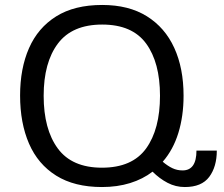

<svg xmlns="http://www.w3.org/2000/svg" viewBox="-20 -744 904 774"><path d="M391 10Q280 10 206.5 -36Q133 -82 97 -165Q61 -248 61 -359Q61 -468 97 -550Q133 -632 206.5 -678Q280 -724 392 -724Q499 -724 572 -678.5Q645 -633 682.5 -551Q720 -469 720 -358Q720 -276 699 -208Q678 -140 636 -92Q656 -75 675 -66Q694 -57 716 -57Q772 -57 772 -137H854Q854 -72 823.5 -31Q793 10 725 10Q688 10 655.5 -7Q623 -24 595 -52Q556 -22 504.5 -6Q453 10 391 10ZM391 -68Q513 -68 569 -145.5Q625 -223 625 -358Q625 -492 569 -568.5Q513 -645 392 -645Q271 -645 213.5 -568.5Q156 -492 156 -358Q156 -223 213 -145.5Q270 -68 391 -68Z"/></svg>

Font: Go Noto Kurrent-Regular
Style: Regular
Weight: 400
Designer: Monotype Design Team
Foundry: Monotype Imaging Inc.
Version: Version 2.012; ttfautohint (v1.8.4.7-5d5b)